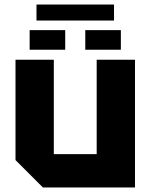

<svg xmlns="http://www.w3.org/2000/svg" viewBox="-20 -822 660 842"><path d="M572 -560V0H168L48 -120V-560H216V-146H404V-560ZM110 -604V-690H266V-604ZM354 -604V-690H510V-604ZM140 -732V-802H480V-732Z"/></svg>

Font: Tektur
Style: Bold
Weight: 700
Designer: Adam Jagosz
Foundry: Adam Jagosz
Version: Version 1.005;gftools[0.9.30]